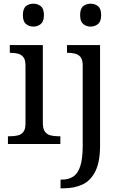

<svg xmlns="http://www.w3.org/2000/svg" viewBox="-20 -780 660 1040"><path d="M23 0V-42H36Q58 -42 76.5 -46.5Q95 -51 106.5 -65.5Q118 -80 118 -109V-426Q118 -456 106.5 -470.5Q95 -485 76.5 -489.5Q58 -494 36 -494H33V-536H212V-114Q212 -83 223 -67.5Q234 -52 253 -47Q272 -42 294 -42H307V0ZM161 -636Q137 -636 120.5 -650Q104 -664 104 -698Q104 -733 120.5 -746.5Q137 -760 161 -760Q184 -760 201 -746.5Q218 -733 218 -698Q218 -664 201 -650Q184 -636 161 -636ZM308 240V193H315Q351 193 376.5 176.5Q402 160 415 119.5Q428 79 428 9V-426Q428 -456 416.5 -470.5Q405 -485 386.5 -489.5Q368 -494 346 -494H343V-536H522V8Q522 97 496.5 148Q471 199 426.5 219.5Q382 240 324 240ZM471 -636Q447 -636 430.5 -650Q414 -664 414 -698Q414 -733 430.5 -746.5Q447 -760 471 -760Q494 -760 511 -746.5Q528 -733 528 -698Q528 -664 511 -650Q494 -636 471 -636Z"/></svg>

Font: Noto Serif Tamil
Style: Regular
Weight: 400
Designer: Indian Type Foundry, Tom Grace, and the Monotype Design Team
Foundry: Monotype Imaging Inc.
Version: Version 2.003